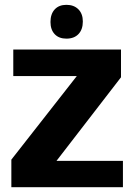

<svg xmlns="http://www.w3.org/2000/svg" viewBox="-20 -775 555 795"><path d="M489 -109V0H27V-114L298 -460H35V-570H481V-455L214 -109ZM255 -615Q224 -615 206.5 -633.5Q189 -652 189 -684Q189 -717 206.5 -736Q224 -755 255 -755Q286 -755 304.5 -736.5Q323 -718 323 -686Q323 -653 305 -634Q287 -615 255 -615Z"/></svg>

Font: Lalezar
Style: Regular
Weight: 400
Designer: Borna Izadpanah
Foundry: Borna Izadpanah
Version: Version 1.003